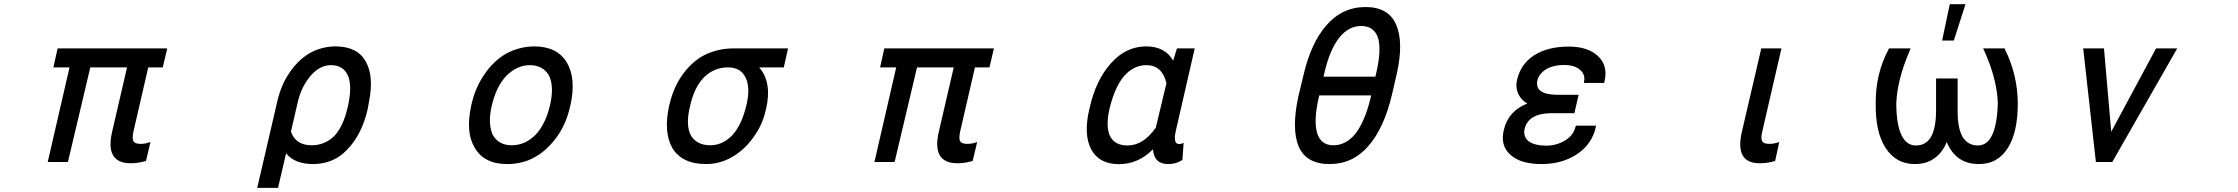

<svg xmlns="http://www.w3.org/2000/svg" viewBox="-20 -784 10827 929"><path d="M789.1 -549.8 767.6 -458H697.3L625 -144.5Q619.1 -114.3 625 -101.6Q632.8 -87.9 659.2 -87.9Q680.7 -87.9 698.2 -93.8L708 -96.7L686.5 -5.9L680.7 -3.9Q647.5 5.9 612.3 5.9Q487.3 5.9 522.5 -146.5L594.7 -458H417L308.6 0H210.9L316.4 -458H238.3L258.8 -549.8Z M1477.5 -526.4Q1535.2 -558.6 1601.6 -559.6Q1709 -559.6 1749 -487.3Q1791 -416 1764.6 -287.1L1758.8 -254.9Q1730.5 -132.8 1661.1 -61.5Q1627.9 -25.4 1585.9 -7.8Q1542 9.8 1495.1 9.8Q1406.2 9.8 1364.3 -42L1325.2 125H1224.6L1321.3 -292Q1339.8 -373 1380.9 -432.6Q1421.9 -493.2 1477.5 -526.4ZM1419.9 -286.1 1387.7 -147.5Q1410.2 -81.1 1488.3 -81.1Q1549.8 -81.1 1596.7 -125Q1640.6 -170.9 1662.1 -264.6Q1685.5 -363.3 1664.1 -417Q1641.6 -468.8 1581.1 -468.8Q1528.3 -468.8 1484.4 -418.9Q1437.5 -365.2 1419.9 -286.1Z M2259.8 -273.4 2261.7 -280.3Q2279.3 -359.4 2324.2 -424.8Q2367.2 -488.3 2428.7 -524.4Q2492.2 -558.6 2564.5 -559.6Q2675.8 -559.6 2722.7 -481.4Q2768.6 -404.3 2740.2 -275.4L2738.3 -268.6Q2720.7 -187.5 2676.8 -125Q2657.2 -96.7 2628.9 -69.3Q2604.5 -44.9 2572.3 -26.4Q2540 -6.8 2505.9 1Q2472.7 9.8 2433.6 9.8Q2323.2 9.8 2277.3 -68.4Q2253.9 -107.4 2250 -158.2Q2246.1 -207 2259.8 -273.4ZM2430.7 -418Q2379.9 -364.3 2358.4 -268.6Q2339.8 -185.5 2364.3 -130.9Q2393.6 -81.1 2456.1 -81.1Q2520.5 -81.1 2571.3 -131.8Q2621.1 -184.6 2642.6 -280.3Q2661.1 -366.2 2636.7 -418Q2607.4 -468.8 2543 -468.8Q2483.4 -468.8 2430.7 -418Z M3793 -549.8 3772.5 -458H3653.3Q3716.8 -384.8 3686.5 -256.8L3684.6 -249Q3668.9 -178.7 3625 -119.1Q3583 -59.6 3522.5 -24.4Q3463.9 9.8 3396.5 9.8Q3280.3 9.8 3233.4 -67.4Q3189.5 -144.5 3217.8 -273.4L3219.7 -280.3Q3238.3 -359.4 3279.3 -418Q3321.3 -479.5 3380.9 -513.7Q3445.3 -547.9 3521.5 -549.8ZM3386.7 -410.2Q3338.9 -362.3 3318.4 -268.6Q3296.9 -178.7 3322.3 -129.9Q3350.6 -81.1 3417 -81.1Q3476.6 -81.1 3524.4 -130.9Q3570.3 -181.6 3592.8 -280.3Q3611.3 -362.3 3586.9 -410.2Q3562.5 -458 3502.9 -458Q3435.5 -458 3386.7 -410.2Z M4789.1 -549.8 4767.6 -458H4697.3L4625 -144.5Q4619.1 -114.3 4625 -101.6Q4632.8 -87.9 4659.2 -87.9Q4680.7 -87.9 4698.2 -93.8L4708 -96.7L4686.5 -5.9L4680.7 -3.9Q4647.5 5.9 4612.3 5.9Q4487.3 5.9 4522.5 -146.5L4594.7 -458H4417L4308.6 0H4210.9L4316.4 -458H4238.3L4258.8 -549.8Z M5674.8 -549.8H5760.7L5668.9 -149.4Q5655.3 -87.9 5684.6 -86.9Q5690.4 -86.9 5697.3 -88.9L5707 -92.8L5701.2 -9.8L5697.3 -7.8Q5669.9 9.8 5630.9 9.8Q5564.5 9.8 5558.6 -61.5Q5487.3 10.7 5392.6 10.3Q5297.9 9.8 5259.8 -61.5Q5221.7 -132.8 5251 -257.8L5252.9 -264.6Q5282.2 -395.5 5355 -477.5Q5427.7 -559.6 5526.4 -559.6Q5619.1 -558.6 5656.2 -490.2ZM5419.9 -417Q5374 -364.3 5347.7 -254.9Q5329.1 -169.9 5351.6 -124Q5375 -80.1 5435.5 -80.1Q5511.7 -80.1 5572.3 -166L5624 -381.8Q5602.5 -468.8 5527.3 -468.8Q5465.8 -468.8 5419.9 -417Z M6738.3 -426.8 6714.8 -325.2Q6676.8 -164.1 6600.6 -77.1Q6525.4 9.8 6413.1 9.8Q6300.8 9.8 6263.7 -75.2Q6228.5 -159.2 6261.7 -315.4L6286.1 -417Q6322.3 -575.2 6397.5 -661.1Q6474.6 -750 6586.9 -750Q6699.2 -750 6735.4 -664.1Q6772.5 -579.1 6738.3 -426.8ZM6388.7 -433.6 6383.8 -413.1H6634.8L6639.6 -433.6Q6665 -543 6647.5 -601.6Q6627.9 -658.2 6566.4 -658.2Q6504.9 -658.2 6460 -601.6Q6414.1 -543 6388.7 -433.6ZM6610.4 -304.7 6614.3 -322.3H6363.3L6360.4 -310.5Q6335 -199.2 6353.5 -138.7Q6372.1 -81.1 6431.6 -81.1Q6492.2 -81.1 6538.1 -136.7Q6583 -195.3 6610.4 -304.7Z M7480.5 -236.3Q7373 -233.4 7356.4 -158.2Q7349.6 -124 7375 -101.6Q7402.3 -80.1 7460 -79.1Q7511.7 -79.1 7554.7 -105.5Q7593.8 -130.9 7602.5 -168.9L7605.5 -175.8H7703.1L7701.2 -168.9Q7683.6 -86.9 7610.4 -38.1Q7538.1 9.8 7439.5 9.8Q7336.9 9.8 7288.1 -35.2Q7237.3 -80.1 7256.8 -157.2Q7278.3 -247.1 7370.1 -283.2Q7341.8 -298.8 7328.1 -326.2Q7311.5 -360.4 7320.3 -397.5Q7337.9 -474.6 7403.3 -516.6Q7468.8 -558.6 7570.3 -558.6Q7664.1 -558.6 7712.9 -511.7Q7761.7 -463.9 7743.2 -389.6L7742.2 -382.8H7643.6L7644.5 -389.6Q7651.4 -421.9 7627 -444.3L7626 -445.3Q7600.6 -468.8 7549.8 -469.7Q7497.1 -469.7 7460.9 -449.2Q7427.7 -427.7 7418.9 -396.5Q7411.1 -361.3 7434.6 -343.8Q7458 -326.2 7513.7 -325.2H7618.2L7597.7 -236.3Z M8502 -549.8H8599.6L8505.9 -143.6Q8499 -115.2 8506.8 -100.6Q8513.7 -87.9 8541 -87.9Q8560.5 -87.9 8579.1 -93.8L8588.9 -96.7L8569.3 -5.9L8564.5 -3.9Q8531.2 5.9 8494.1 5.9Q8373 5.9 8408.2 -146.5Z M9224.6 -549.8 9220.7 -540Q9160.2 -400.4 9155.3 -285.2Q9155.3 -183.6 9179.7 -131.8Q9204.1 -80.1 9250 -80.1Q9297.9 -80.1 9322.3 -120.1Q9346.7 -162.1 9347.7 -244.1V-404.3H9452.1V-242.2Q9452.1 -162.1 9477.5 -119.1Q9503.9 -80.1 9549.8 -80.1Q9595.7 -80.1 9619.6 -131.8Q9643.6 -183.6 9646.5 -285.2Q9642.6 -402.3 9580.1 -540L9575.2 -549.8H9679.7L9680.7 -545.9Q9742.2 -421.9 9743.2 -284.2Q9743.2 -144.5 9695.3 -68.4Q9669.9 -28.3 9635.7 -9.8Q9602.5 9.8 9554.7 9.8Q9443.4 9.8 9399.4 -96.7Q9380.9 -50.8 9345.7 -22.5Q9322.3 -4.9 9299.8 2Q9275.4 9.8 9244.1 9.8Q9154.3 9.8 9103.5 -68.4Q9053.7 -144.5 9055.7 -284.2Q9054.7 -427.7 9118.2 -545.9L9120.1 -549.8ZM9377 -587.9 9414.1 -763.7H9490.2L9433.6 -587.9Z M10160.2 -549.8 10195.3 -146.5 10412.1 -549.8H10514.6L10200.2 0H10121.1L10059.6 -549.8Z"/></svg>

Font: RobotoJAA
Style: Medium
Weight: 500
Version: Version 2.05; 2016-11-05